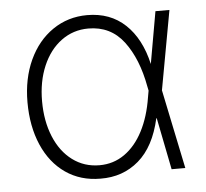

<svg xmlns="http://www.w3.org/2000/svg" viewBox="-44 -584 688 641"><g transform="rotate(-5 299.5 -263.0)"><path d="M46.9 -264.6Q46.9 -343.3 75.4 -405.3Q104 -467.3 155 -502.2Q206.1 -537.1 270.5 -537.1Q347.7 -537.1 398.2 -489.5Q448.7 -441.9 468.3 -356L499 -530.3H545.9L497.6 -265.1L552.7 0H506.8L472.2 -173.8H470.7Q449.7 -80.1 396.2 -34.2Q342.8 11.7 267.6 10.7Q201.2 10.7 151.1 -23.9Q101.1 -58.6 74 -121.1Q46.9 -183.6 46.9 -264.6ZM268.6 -34.2Q315.4 -34.2 352.5 -60.3Q389.6 -86.4 414.3 -134Q439 -181.6 449.2 -246.1L453.1 -268.1L450.2 -282.2Q433.1 -376 389.2 -434.1Q345.2 -492.2 270.5 -492.2Q219.7 -492.2 179.9 -462.9Q140.1 -433.6 117.9 -381.6Q95.7 -329.6 95.7 -263.7Q95.7 -197.3 117.2 -145Q138.7 -92.8 178 -63.5Q217.3 -34.2 268.6 -34.2Z"/></g></svg>

Font: Pretendard JP ExtraLight
Style: Regular
Weight: 200
Designer: Base glyphs from Inter by Rasmus Andersson; Hangeul glyphs from Noto Sans CJK(Source Han Sans) by Jang Soo-young and Kan
Foundry: Kil Hyung-jin
Version: Version 1.309